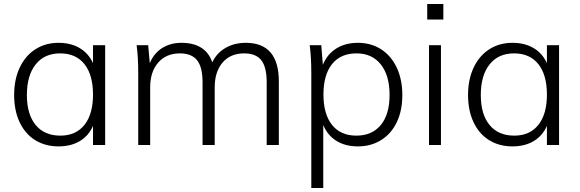

<svg xmlns="http://www.w3.org/2000/svg" viewBox="-20 -728 2910 964"><path d="M508 -501V0H447V-96Q425 -46 380.5 -19.5Q336 7 274 7Q207 7 156.5 -24.5Q106 -56 78.5 -114.5Q51 -173 51 -251Q51 -329 79 -388.5Q107 -448 157.5 -480.5Q208 -513 274 -513Q335 -513 379.5 -487Q424 -461 447 -411V-501ZM447 -253Q447 -352 404 -406Q361 -460 282 -460Q203 -460 159 -404.5Q115 -349 115 -251Q115 -154 159 -100.5Q203 -47 283 -47Q361 -47 404 -101Q447 -155 447 -253Z M1380 -319V0H1319V-315Q1319 -391 1292 -425.5Q1265 -460 1206 -460Q1137 -460 1097.5 -414Q1058 -368 1058 -289V0H997V-315Q997 -391 969.5 -425.5Q942 -460 883 -460Q815 -460 774.5 -414Q734 -368 734 -289V0H674V-362Q674 -440 666 -501H724L732 -411Q753 -461 794.5 -487Q836 -513 891 -513Q1012 -513 1046 -415Q1067 -461 1111.5 -487Q1156 -513 1214 -513Q1380 -513 1380 -319Z M2000 -251Q2000 -173 1972.5 -115Q1945 -57 1894 -25Q1843 7 1777 7Q1714 7 1669.5 -20.5Q1625 -48 1603 -100V216H1543V-362Q1543 -440 1535 -501H1593L1601 -403Q1623 -456 1668.5 -484.5Q1714 -513 1777 -513Q1843 -513 1893.5 -480.5Q1944 -448 1972 -388.5Q2000 -329 2000 -251ZM1936 -251Q1936 -349 1892 -404.5Q1848 -460 1770 -460Q1690 -460 1647 -406Q1604 -352 1604 -253Q1604 -155 1647 -101Q1690 -47 1769 -47Q1848 -47 1892 -100.5Q1936 -154 1936 -251Z M2134 -501H2194V0H2134ZM2206 -708V-630H2125V-708Z M2787 -501V0H2726V-96Q2704 -46 2659.5 -19.5Q2615 7 2553 7Q2486 7 2435.5 -24.5Q2385 -56 2357.5 -114.5Q2330 -173 2330 -251Q2330 -329 2358 -388.5Q2386 -448 2436.5 -480.5Q2487 -513 2553 -513Q2614 -513 2658.5 -487Q2703 -461 2726 -411V-501ZM2726 -253Q2726 -352 2683 -406Q2640 -460 2561 -460Q2482 -460 2438 -404.5Q2394 -349 2394 -251Q2394 -154 2438 -100.5Q2482 -47 2562 -47Q2640 -47 2683 -101Q2726 -155 2726 -253Z"/></svg>

Font: Muli Light
Style: Regular
Weight: 300
Designer: Vernon Adams
Foundry: Vernon Adams
Version: Version 2.100